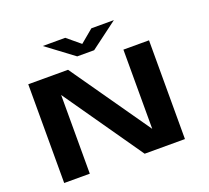

<svg xmlns="http://www.w3.org/2000/svg" viewBox="-147 -1092 1395 1279"><g transform="rotate(-20 550.0 -453.0)"><path d="M98.5 0V-700H380.5L773 -138.5V-700H954.5V0H669L280 -558V0ZM276.5 -906.5H436L528.5 -829.5L621 -906.5H780.5L588.5 -763H468.5Z"/></g></svg>

Font: Trispace Expanded
Style: Bold
Weight: 700
Width: 7
Designer: Tyler Finck
Foundry: Etcetera Type Company
Version: Version 1.210; ttfautohint (v1.8.3)